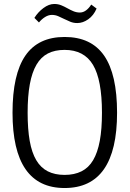

<svg xmlns="http://www.w3.org/2000/svg" viewBox="-20 -936 652 966"><path d="M153 -846Q171 -875 198.5 -895.5Q226 -916 253 -916Q272 -916 288 -909.5Q304 -903 319 -894.5Q334 -886 349.5 -879.5Q365 -873 382 -873Q398 -873 412.5 -883.5Q427 -894 439 -913L466 -893Q451 -858 424 -839Q397 -820 369 -820Q350 -820 334 -826.5Q318 -833 303 -840.5Q288 -848 273 -854.5Q258 -861 241 -861Q224 -861 207 -850.5Q190 -840 176 -823ZM305 10Q43 10 43 -369Q43 -562 107.5 -656Q172 -750 305 -750Q439 -750 504 -656Q569 -562 569 -369Q569 10 305 10ZM305 -56Q354 -56 390 -74Q426 -92 448.5 -130Q471 -168 482 -227Q493 -286 493 -369Q493 -534 448 -609.5Q403 -685 305 -685Q256 -685 221 -667Q186 -649 163.5 -610.5Q141 -572 130 -512Q119 -452 119 -369Q119 -286 129.5 -227Q140 -168 162.5 -130Q185 -92 220.5 -74Q256 -56 305 -56Z"/></svg>

Font: Encode Sans Compressed
Style: Regular
Weight: 400
Designer: Pablo Impallari, Andres Torresi
Foundry: Pablo Impallari, Andres Torresi
Version: Version 1.000; ttfautohint (v1.00) -l 8 -r 50 -G 200 -x 14 -